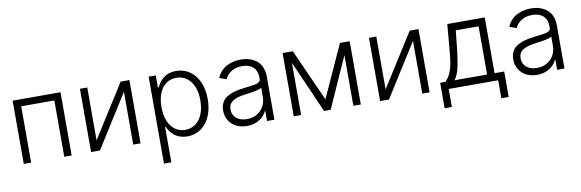

<svg xmlns="http://www.w3.org/2000/svg" viewBox="-52 -990 4937 1631"><g transform="rotate(-10 2416.5 -174.5)"><path d="M84.2 0V-545.5H497.2V0H433.6V-485.8H147.7V0Z M728 -89.8 1016 -545.5H1091.6V0H1028.4V-455.6L741.5 0H664.8V-545.5H728Z M1257.5 204.5V-545.5H1318.9V-441.4H1326.7Q1376.8 -552.9 1493.3 -552.9Q1560 -552.9 1611.3 -517.8Q1662.6 -482.6 1690.7 -418.7Q1718.8 -354.8 1718.8 -271.3Q1718.8 -208.8 1702.4 -156.1Q1686.1 -103.3 1656.8 -66.6Q1627.5 -29.8 1585.6 -9.2Q1543.7 11.4 1494.3 11.4Q1465.9 11.4 1441.1 4.3Q1416.2 -2.8 1398.8 -13.7Q1381.4 -24.5 1366.7 -40Q1351.9 -55.4 1342.9 -70Q1333.8 -84.5 1326.7 -101.2H1321V204.5ZM1320 -272.4Q1320 -206.3 1339.3 -155.5Q1358.7 -104.8 1396.7 -75.6Q1434.7 -46.5 1486.5 -46.5Q1539.4 -46.5 1578.1 -76.7Q1616.8 -106.9 1636 -157.5Q1655.2 -208.1 1655.2 -272.4Q1655.2 -335.9 1636.2 -385.8Q1617.2 -435.7 1578.5 -465.6Q1539.8 -495.4 1486.5 -495.4Q1434.3 -495.4 1396.3 -466.8Q1358.3 -438.2 1339.1 -388.1Q1320 -338.1 1320 -272.4Z M2009.9 12.4Q1959.9 12.4 1919.6 -6.6Q1879.3 -25.6 1854.9 -63.4Q1830.6 -101.2 1830.6 -152.3Q1830.6 -183.9 1840.9 -208.6Q1851.2 -233.3 1868.6 -250Q1886 -266.7 1913.4 -278.9Q1940.7 -291.2 1970.7 -298.1Q2000.7 -305 2040.1 -310Q2050.4 -311.4 2069.6 -313.6Q2093 -316.4 2103.9 -317.8Q2114.7 -319.2 2130.9 -322.1Q2147 -324.9 2154.1 -327.9Q2161.2 -331 2169.2 -335.9Q2177.2 -340.9 2180 -347.7Q2182.9 -354.4 2182.9 -363.3V-376.1Q2182.9 -432.5 2149.3 -464.3Q2115.8 -496.1 2054.3 -496.1Q1998.6 -496.1 1960.4 -471.6Q1922.2 -447.1 1906.2 -409.1L1846.2 -430.8Q1859.7 -463.1 1882.1 -487.2Q1904.5 -511.4 1932.2 -525.4Q1959.9 -539.4 1989.9 -546.2Q2019.9 -552.9 2052.6 -552.9Q2079.5 -552.9 2104.9 -548.1Q2130.3 -543.3 2156.6 -530.5Q2182.9 -517.8 2202.2 -498Q2221.6 -478.3 2233.8 -445.5Q2246.1 -412.6 2246.1 -370.4V0H2182.9V-86.3H2179Q2170.1 -67.1 2155.5 -50.2Q2141 -33.4 2120.4 -19Q2099.8 -4.6 2071.2 3.9Q2042.6 12.4 2009.9 12.4ZM2018.5 -45.5Q2067.5 -45.5 2105.5 -67.8Q2143.5 -90.2 2163.2 -127.1Q2182.9 -164.1 2182.9 -209.2V-288Q2163.7 -269.2 2040.1 -254.6Q1967 -245.7 1930.4 -221.4Q1893.8 -197.1 1893.8 -149.5Q1893.8 -101.2 1928.6 -73.3Q1963.4 -45.5 2018.5 -45.5Z M2703.1 -95.5 2907.7 -545.5H2991.5V0H2927.2V-437.5L2731.5 0H2674.4L2476.6 -449.9V0H2413V-545.5H2501.1Z M3221.2 -89.8 3509.2 -545.5H3584.9V0H3521.7V-455.6L3234.7 0H3158V-545.5H3221.2Z M3687.1 155.2V-64.3H3733.7Q3752.8 -87 3762.8 -102.6Q3772.7 -118.3 3783.7 -146.3Q3794.7 -174.4 3801.5 -214.8Q3808.2 -255.3 3813.6 -317.1L3833.5 -545.5H4156.6V-64.3H4239.7V155.2H4176.5V0H3749.6V155.2ZM3810.4 -64.3H4092V-480.1H3895.2L3878.2 -317.1Q3866.5 -217.7 3852.3 -158.2Q3838.1 -98.7 3810.4 -64.3Z M4512.1 12.4Q4462 12.4 4421.7 -6.6Q4381.4 -25.6 4357.1 -63.4Q4332.7 -101.2 4332.7 -152.3Q4332.7 -183.9 4343 -208.6Q4353.3 -233.3 4370.7 -250Q4388.1 -266.7 4415.5 -278.9Q4442.8 -291.2 4472.8 -298.1Q4502.8 -305 4542.3 -310Q4552.6 -311.4 4571.7 -313.6Q4595.2 -316.4 4606 -317.8Q4616.8 -319.2 4633 -322.1Q4649.1 -324.9 4656.2 -327.9Q4663.4 -331 4671.3 -335.9Q4679.3 -340.9 4682.2 -347.7Q4685 -354.4 4685 -363.3V-376.1Q4685 -432.5 4651.5 -464.3Q4617.9 -496.1 4556.5 -496.1Q4500.7 -496.1 4462.5 -471.6Q4424.4 -447.1 4408.4 -409.1L4348.4 -430.8Q4361.9 -463.1 4384.2 -487.2Q4406.6 -511.4 4434.3 -525.4Q4462 -539.4 4492 -546.2Q4522 -552.9 4554.7 -552.9Q4581.7 -552.9 4607.1 -548.1Q4632.5 -543.3 4658.7 -530.5Q4685 -517.8 4704.4 -498Q4723.7 -478.3 4736 -445.5Q4748.2 -412.6 4748.2 -370.4V0H4685V-86.3H4681.1Q4672.2 -67.1 4657.7 -50.2Q4643.1 -33.4 4622.5 -19Q4601.9 -4.6 4573.3 3.9Q4544.7 12.4 4512.1 12.4ZM4520.6 -45.5Q4569.6 -45.5 4607.6 -67.8Q4645.6 -90.2 4665.3 -127.1Q4685 -164.1 4685 -209.2V-288Q4665.8 -269.2 4542.3 -254.6Q4469.1 -245.7 4432.5 -221.4Q4396 -197.1 4396 -149.5Q4396 -101.2 4430.8 -73.3Q4465.6 -45.5 4520.6 -45.5Z"/></g></svg>

Font: Inter Light BETA
Style: Regular
Weight: 300
Designer: Rasmus Andersson
Foundry: rsms
Version: Version 3.011;git-f93a4a705